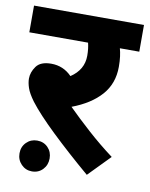

<svg xmlns="http://www.w3.org/2000/svg" viewBox="-77 -679 608 779"><g transform="rotate(10 226.5 -290.0)"><path d="M417 -72 330 17Q242 -58 172 -125Q102 -192 67 -238Q45 -268 38 -289Q31 -310 31 -327Q31 -353 48.5 -377.5Q66 -402 110 -402Q160 -402 195 -366Q248 -401 248 -459Q248 -488 242 -512H0V-622H453V-512H373Q377 -498 379.5 -479.5Q382 -461 382 -437Q382 -368 340 -320.5Q298 -273 221 -244Q260 -205 311 -159Q362 -113 417 -72ZM46 -22Q46 -49 64 -67Q82 -85 108 -85Q135 -85 152.5 -67Q170 -49 170 -22Q170 5 152.5 23.5Q135 42 108 42Q82 42 64 23.5Q46 5 46 -22Z"/></g></svg>

Font: RS Noto Sans
Style: Bold
Weight: 700
Designer: Monotype Design Team
Foundry: Monotype Imaging Inc.
Version: Version 3.10